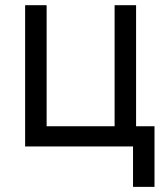

<svg xmlns="http://www.w3.org/2000/svg" viewBox="-20 -566 623 742"><path d="M77.1 0V-545.9H160.2V-78.1H422.9V-545.9H505.9V0ZM494.1 156.2V0H458V-78.1H577.1V156.2Z"/></svg>

Font: Inter
Style: Regular
Weight: 400
Designer: Rasmus Andersson
Foundry: rsms
Version: Version 4.000;git-8c9346024